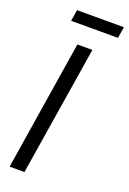

<svg xmlns="http://www.w3.org/2000/svg" viewBox="-163 -919 655 974"><g transform="rotate(20 164.0 -431.5)"><path d="M25 0 136 -700H217L105 0ZM65 -802 75 -863H328L318 -802Z"/></g></svg>

Font: Georama
Style: Italic
Weight: 400
Italic angle: -9°
Designer: Jean-Baptiste Levee
Foundry: Production Type
Version: Version 1.000